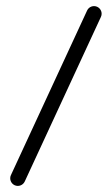

<svg xmlns="http://www.w3.org/2000/svg" viewBox="-20 -586 354 631"><path d="M299.5 -563.6C287 -569.4 272.1 -564 266.3 -551.5C182.9 -371.1 99.4 -190.8 15.9 -10.5C10.1 2 15.6 16.9 28.1 22.7C40.6 28.5 55.5 23 61.3 10.5C144.8 -169.8 228.2 -350.1 311.7 -530.5C317.5 -543 312 -557.8 299.5 -563.6Z"/></svg>

Font: FRB American Cursive Guidelines Semibold
Style: Italic
Weight: 600
Italic angle: -25°
Version: Version 2.0;Modular Font Editor K font №1